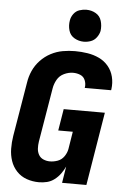

<svg xmlns="http://www.w3.org/2000/svg" viewBox="-64 -1025 703 1078"><g transform="rotate(5 288.0 -486.0)"><path d="M197 8Q220 8 242.5 2.5Q265 -3 284.5 -18Q304 -33 318 -52.5Q332 -72 342 -93L327 0H464L532 -413H300L280 -291H362L346 -192Q342 -170 328 -150Q314 -130 292 -122Q270 -114 248 -114Q229 -114 211.5 -121.5Q194 -129 185 -145Q176 -161 175 -180Q174 -199 177 -219L228 -524Q232 -549 245.5 -573Q259 -597 284.5 -609Q310 -621 335 -621Q357 -621 376 -613Q395 -605 403 -585.5Q411 -566 408 -545L407 -542H556L557 -548Q562 -584 553.5 -618Q545 -652 523.5 -677.5Q502 -703 471.5 -717.5Q441 -732 406 -737.5Q371 -743 335 -743Q301 -743 266.5 -737Q232 -731 199.5 -714Q167 -697 141.5 -670Q116 -643 101.5 -610.5Q87 -578 82 -544L31 -239Q25 -202 25.5 -166Q26 -130 37 -97.5Q48 -65 71.5 -40Q95 -15 128 -3.5Q161 8 197 8ZM379 -800Q399 -800 418.5 -807Q438 -814 451 -831.5Q464 -849 468 -868Q472 -897 464 -924.5Q456 -952 432 -966Q408 -980 379 -980Q359 -980 339.5 -973.5Q320 -967 307 -949.5Q294 -932 291 -912Q286 -883 294 -855.5Q302 -828 326.5 -814Q351 -800 379 -800Z"/></g></svg>

Font: Iosevka Sparkle Heavy Oblique
Style: Regular
Weight: 900
Italic angle: -9°
Designer: Belleve Invis
Foundry: Belleve Invis
Version: Version 4.5.0; ttfautohint (v1.8.3)